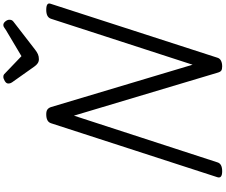

<svg xmlns="http://www.w3.org/2000/svg" viewBox="-118 -1188 1320 1123"><g transform="rotate(-90 541.5 -626.0)"><path d="M102 14Q58 14 67 -14L383 -988Q388 -1002 401 -1008.5Q414 -1015 435 -1015Q453 -1015 462.5 -1008.5Q472 -1002 477 -988L725 -159L994 -988Q999 -1002 1012 -1008.5Q1025 -1015 1046 -1015Q1092 -1015 1081 -988L766 -14Q762 0 748.5 7Q735 14 715 14Q699 14 691 9Q683 4 678 -14L427 -853L154 -14Q150 0 137 7Q124 14 102 14ZM957 -1266Q969 -1266 978.5 -1254Q988 -1242 988 -1231Q988 -1221 985 -1216Q982 -1211 977 -1207L814 -1081Q799 -1069 786 -1063.5Q773 -1058 757 -1058Q744 -1058 733.5 -1065Q723 -1072 714 -1085L622 -1215Q617 -1223 616 -1228Q615 -1233 615 -1237Q615 -1249 629.5 -1257.5Q644 -1266 654 -1266Q664 -1266 669 -1261.5Q674 -1257 681 -1250L775 -1160L928 -1251Q935 -1255 942 -1260.5Q949 -1266 957 -1266Z"/></g></svg>

Font: Playwrite AU TAS
Style: Regular
Weight: 400
Designer: Veronika Burian, José Scaglione
Foundry: TypeTogether
Version: Version 1.002